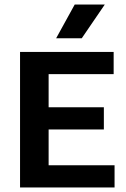

<svg xmlns="http://www.w3.org/2000/svg" viewBox="-20 -823 554 843"><path d="M68 0V-595H479V-497.5H193.5V-97.5H483V0ZM151.5 -254.5V-352H436V-254.5ZM226.5 -655 308 -803H440L339 -655Z"/></svg>

Font: Encode Sans SC SemiCondensed SemiBold
Style: Regular
Weight: 600
Width: 4
Designer: Multiple Designers
Foundry: Impallari Type
Version: Version 3.002